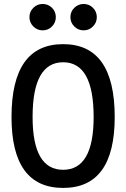

<svg xmlns="http://www.w3.org/2000/svg" viewBox="-20 -922 626 952"><path d="M293 9.8Q37.1 9.8 37.1 -341.8Q37.1 -703.1 293 -703.1Q548.8 -703.1 548.8 -341.8Q548.8 9.8 293 9.8ZM293 -80.1Q444.3 -80.1 444.3 -341.8Q444.3 -613.3 293 -613.3Q141.6 -613.3 141.6 -341.8Q141.6 -80.1 293 -80.1ZM394.5 -771.5Q367.7 -771.5 348.4 -790.8Q329.1 -810.1 329.1 -836.9Q329.1 -864.3 348.4 -883.3Q367.7 -902.3 394.5 -902.3Q421.9 -902.3 440.9 -883.3Q460 -864.3 460 -836.9Q460 -810.1 440.9 -790.8Q421.9 -771.5 394.5 -771.5ZM191.4 -771.5Q164.6 -771.5 145.3 -790.8Q126 -810.1 126 -836.9Q126 -864.3 145.3 -883.3Q164.6 -902.3 191.4 -902.3Q218.8 -902.3 237.8 -883.3Q256.8 -864.3 256.8 -836.9Q256.8 -810.1 237.8 -790.8Q218.8 -771.5 191.4 -771.5Z"/></svg>

Font: Cascadia Mono
Style: Regular
Weight: 400
Monospace: yes
Designer: Aaron Bell
Foundry: Saja Typeworks
Version: Version 2404.023